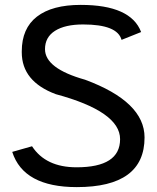

<svg xmlns="http://www.w3.org/2000/svg" viewBox="-20 -751 641 785"><path d="M557 -620Q515 -731 310 -731Q193 -731 131 -683Q69 -635 69 -541V-537Q69 -418 208 -366Q471 -295 471 -182Q471 -67 293 -67Q167 -67 111 -153L30 -130Q76 14 294 14Q571 14 571 -189Q571 -335 328 -425Q164 -471 164 -550Q164 -599 205 -625Q246 -651 320 -651Q460 -651 477 -588Z"/></svg>

Font: Sawarabi Gothic
Style: Regular
Weight: 400
Designer: mshio (mshio@users.sourceforge.jp)
Version: Version 20141215